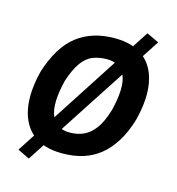

<svg xmlns="http://www.w3.org/2000/svg" viewBox="-97 -650 737 801"><g transform="rotate(15 271.5 -249.5)"><path d="M227 10Q148 10 101.5 -27Q55 -64 42 -133Q29 -202 53 -297Q71 -354 96.5 -395Q122 -436 154.5 -461Q187 -486 227.5 -498.5Q268 -511 316 -511Q395 -511 441.5 -474.5Q488 -438 501 -369.5Q514 -301 490 -206Q473 -149 447.5 -108Q422 -67 389.5 -41Q357 -15 317 -2.5Q277 10 227 10ZM235 -82Q268 -82 295 -94Q322 -106 344 -135.5Q366 -165 382 -219Q407 -321 387 -369.5Q367 -418 307 -418Q275 -418 247.5 -407.5Q220 -397 198.5 -367Q177 -337 160 -284Q135 -180 156 -131Q177 -82 235 -82ZM99 67 48 42 442 -566 495 -541Z"/></g></svg>

Font: Nunito Sans 7pt Condensed
Style: Bold Italic
Weight: 700
Width: 3
Italic angle: -9°
Designer: Vernon Adams
Foundry: Vernon Adams
Version: Version 3.101;gftools[0.9.27]